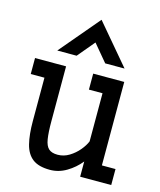

<svg xmlns="http://www.w3.org/2000/svg" viewBox="-116 -856 787 945"><g transform="rotate(15 277.5 -383.5)"><path d="M111.8 -570.8 283.2 -773.4 454.6 -570.8H356L283.2 -657.7L210.4 -570.8ZM228 5.9Q170.4 5.9 139.6 -17.8Q108.9 -41.5 97.2 -88.4Q85.4 -135.3 85.4 -204.1V-425.3H15.6V-506.8H173.8V-228Q173.8 -169.9 179.2 -136.7Q184.6 -103.5 200 -89.6Q215.3 -75.7 245.6 -75.7Q276.9 -75.7 304.4 -92.5Q332 -109.4 352.3 -133.8Q372.6 -158.2 381.3 -180.2V-425.3H312V-506.8H470.2V-81.5H539.6V0H381.3V-77.6Q352.1 -41.5 312.3 -17.8Q272.5 5.9 228 5.9Z"/></g></svg>

Font: Kay Pho Du SemiBold
Style: Regular
Weight: 600
Designer: Victor Gaultney, Khu Oo Reh
Foundry: SIL International
Version: Version 3.000